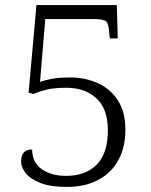

<svg xmlns="http://www.w3.org/2000/svg" viewBox="-20 -734 599 764"><path d="M246.1 9.8Q180.2 9.8 141.1 -5.9Q101.1 -21.5 82.5 -44.7Q64 -67.9 64 -91.8Q64 -139.2 107.9 -139.2Q107.9 -87.9 146 -61Q184.1 -34.2 243.2 -34.2Q319.8 -34.2 364.5 -78.6Q409.2 -123 409.2 -216.8Q409.2 -300.8 363.5 -342.8Q317.9 -384.8 244.1 -384.8Q196.8 -384.8 166.3 -377.4Q135.7 -370.1 113.8 -359.9L93.8 -365.2L125 -713.9H444.8L448.7 -581.1H417L414.1 -609.9Q412.1 -640.1 401.6 -649.2Q391.1 -658.2 355 -658.2H160.2L139.2 -408.2Q158.2 -415 187 -420.4Q215.8 -425.8 259.8 -425.8Q318.8 -425.8 370.1 -402.8Q419.9 -379.9 449.5 -334Q479 -288.1 479 -217.8Q479 -149.4 452.1 -99.1Q425.3 -47.9 372.6 -19Q319.8 9.8 246.1 9.8Z"/></svg>

Font: Koh Santepheap Light
Style: Regular
Weight: 300
Designer: Danh Hong
Version: Version 2.002; ttfautohint (v1.8.3)